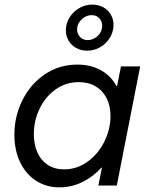

<svg xmlns="http://www.w3.org/2000/svg" viewBox="-20 -806 641 834"><path d="M42.5 -220.7Q42.5 -300.8 77.4 -370.8Q112.3 -440.9 174.8 -483.2Q237.3 -525.4 315.9 -525.4Q374 -525.4 417.7 -501.2Q461.4 -477.1 485.8 -432.6H488.8L505.4 -517.6H588.9L487.3 0H407.2L422.9 -78.1H420.9Q383.8 -37.6 337.2 -14.9Q290.5 7.8 238.8 7.8Q180.2 7.8 135.7 -21.5Q91.3 -50.8 66.9 -102.5Q42.5 -154.3 42.5 -220.7ZM460 -301.8Q460 -346.2 443.1 -379.4Q426.3 -412.6 395.3 -430.9Q364.3 -449.2 322.3 -449.2Q266.1 -449.2 221.4 -417.5Q176.8 -385.7 151.9 -333.7Q127 -281.7 127 -223.6Q127 -178.7 142.3 -144Q157.7 -109.4 187.5 -89.8Q217.3 -70.3 258.8 -70.3Q314 -70.3 360.4 -103.8Q406.7 -137.2 433.3 -190.9Q460 -244.6 460 -301.8ZM266.1 -674.3Q266.1 -683.1 267.6 -691.9Q272 -718.3 288.6 -739.7Q305.2 -761.2 329.6 -773.7Q354 -786.1 381.3 -786.1Q407.7 -786.1 428.7 -774.4Q449.7 -762.7 461.4 -742.7Q473.1 -722.7 473.1 -698.2Q473.1 -687.5 471.2 -678.2Q466.3 -652.8 450 -631.6Q433.6 -610.4 409.7 -598.1Q385.7 -585.9 358.4 -585.9Q331.5 -585.9 310.5 -597.7Q289.6 -609.4 277.8 -629.6Q266.1 -649.9 266.1 -674.3ZM423.8 -694.3Q423.8 -713.4 411.4 -726.8Q398.9 -740.2 378.4 -740.2Q362.3 -740.2 347.7 -731.7Q333 -723.1 324 -709Q314.9 -694.8 314.9 -678.2Q314.9 -658.7 327.9 -645.3Q340.8 -631.8 360.8 -631.8Q376 -631.8 390.6 -639.9Q405.3 -647.9 414.6 -662.4Q423.8 -676.8 423.8 -694.3Z"/></svg>

Font: Reddit Sans Chocolate
Style: Italic
Weight: 400
Italic angle: -11.25°
Designer: Stephen Hutchings
Version: Version 1.013